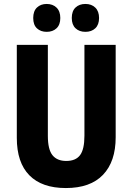

<svg xmlns="http://www.w3.org/2000/svg" viewBox="-20 -941 669 971"><path d="M565 -247Q565 -124 501 -57Q437 10 313 10Q192 10 128.5 -54.5Q65 -119 65 -244V-714H222V-254Q222 -185 245.5 -156Q269 -127 315 -127Q363 -127 385 -156.5Q407 -186 407 -255V-714H565ZM148 -850Q148 -885 167 -903Q186 -921 216 -921Q247 -921 266 -902.5Q285 -884 285 -850Q285 -816 266 -798Q247 -780 216 -780Q186 -780 167 -797.5Q148 -815 148 -850ZM343 -850Q343 -885 362 -903Q381 -921 412 -921Q443 -921 462 -902.5Q481 -884 481 -850Q481 -816 462 -798Q443 -780 412 -780Q381 -780 362 -798Q343 -816 343 -850Z"/></svg>

Font: Noto Sans Arabic Cond ExtBd
Style: Regular
Weight: 800
Width: 3
Designer: Monotype Design Team, Nadine Chahine, Nizar Qandah and Khaled Hosny
Foundry: Monotype Imaging Inc.
Version: Version 2.012; ttfautohint (v1.8.4.7-5d5b)